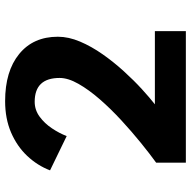

<svg xmlns="http://www.w3.org/2000/svg" viewBox="-18 -728 746 750"><g transform="rotate(-90 355.0 -353.0)"><path d="M586.5 -500Q586.5 -458 567.5 -413.2Q548.5 -368.5 517.8 -324.8Q487 -281 451.2 -241.8Q415.5 -202.5 381.5 -171.5Q347.5 -140.5 322.5 -121H608.5V0H94.5V-116Q128.5 -140.5 172 -175.8Q215.5 -211 260 -252Q304.5 -293 342 -336Q379.5 -379 402.5 -419.5Q425.5 -460 425.5 -493Q425.5 -590.5 332.5 -590.5Q300.5 -590.5 274.2 -571.2Q248 -552 228.8 -523.2Q209.5 -494.5 198.5 -465.5L64.5 -530.5Q83.5 -580 121 -619.8Q158.5 -659.5 212.5 -682.8Q266.5 -706 335 -706Q452 -706 519.2 -651Q586.5 -596 586.5 -500Z"/></g></svg>

Font: League Mono
Style: Bold
Weight: 700
Width: 6
Designer: Tyler Finck
Foundry: The League of Moveable Type / Tyler Finck
Version: Version 2.300;RELEASE